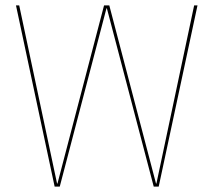

<svg xmlns="http://www.w3.org/2000/svg" viewBox="-20 -695 809 715"><path d="M183.5 0H202.5L376.5 -664H378L552.5 0H571L715.5 -675H703L562.5 -11.5H561L387 -675H367.5L194 -11.5H192.5L51.5 -675H39.5Z"/></svg>

Font: Anybody Thin
Style: Regular
Weight: 100
Designer: Tyler Finck
Foundry: Etcetera Type Company
Version: Version 1.114;gftools[0.9.25]